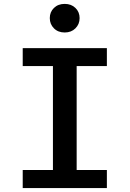

<svg xmlns="http://www.w3.org/2000/svg" viewBox="-20 -951 655 971"><path d="M520.5 -707.7V-616.9H367.7V-91.3H520.5V0H94.9V-91.3H247.7V-616.9H94.9V-707.7ZM307.2 -931.3Q340.5 -931.3 361.5 -910.8Q382.6 -890.3 382.6 -859.5Q382.6 -828.7 361.5 -807.7Q340.5 -786.7 307.2 -786.7Q273.8 -786.7 252.8 -807.7Q231.8 -828.7 231.8 -859.5Q231.8 -890.3 252.8 -910.8Q273.8 -931.3 307.2 -931.3Z"/></svg>

Font: Fira Code Medium
Style: Regular
Weight: 500
Designer: Carrois Corporate, Edenspiekermann AG, Nikita Prokopov
Foundry: Carrois Corporate, Edenspiekermann AG, Nikita Prokopov
Version: Version 6.002